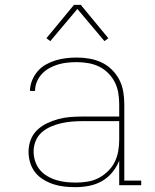

<svg xmlns="http://www.w3.org/2000/svg" viewBox="-20 -766 640 794"><path d="M292 8Q269 8 246 5.5Q223 3 201.5 -4Q180 -11 160 -23Q140 -35 126 -52.5Q112 -70 105 -92.5Q98 -115 98 -138Q98 -163 106.5 -186.5Q115 -210 133 -227.5Q151 -245 174 -256Q197 -267 221 -273.5Q245 -280 269.5 -282Q294 -284 319 -284H473V-336Q473 -359 469 -382.5Q465 -406 454.5 -426.5Q444 -447 427 -464Q410 -481 389 -491Q368 -501 344.5 -505Q321 -509 298 -509Q278 -509 258.5 -507Q239 -505 220.5 -499.5Q202 -494 184.5 -484.5Q167 -475 153.5 -460.5Q140 -446 132.5 -428Q125 -410 125 -390H104Q104 -412 112.5 -433Q121 -454 135.5 -471Q150 -488 169.5 -499Q189 -510 210.5 -516.5Q232 -523 254 -525.5Q276 -528 298 -528Q324 -528 350 -523.5Q376 -519 399.5 -508Q423 -497 442 -478.5Q461 -460 473 -437Q485 -414 489.5 -388Q494 -362 494 -336V-19H564V0H473V-102Q463 -76 444.5 -53.5Q426 -31 401.5 -17Q377 -3 348.5 2.5Q320 8 292 8ZM295 -11Q319 -11 343 -15Q367 -19 388 -30Q409 -41 426.5 -58Q444 -75 454.5 -96.5Q465 -118 469 -141.5Q473 -165 473 -189V-265H319Q297 -265 275 -263Q253 -261 231.5 -256Q210 -251 189.5 -242Q169 -233 152.5 -218.5Q136 -204 127.5 -183Q119 -162 119 -140Q119 -119 125.5 -99Q132 -79 145 -63.5Q158 -48 176 -37.5Q194 -27 214 -21Q234 -15 254.5 -13Q275 -11 295 -11ZM188 -596 172 -608 286 -746H314L428 -608L412 -596L300 -729Z"/></svg>

Font: Iosevka HT Thin Extended
Style: Regular
Weight: 100
Width: 7
Monospace: yes
Designer: Belleve Invis
Foundry: Belleve Invis
Version: Version 32.3.0; ttfautohint (v1.8.4)